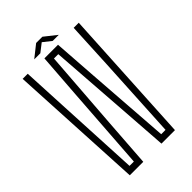

<svg xmlns="http://www.w3.org/2000/svg" viewBox="-263 -978 1067 1067"><g transform="rotate(-45 270.5 -444.0)"><path d="M92 0 50 -800H90L103 -535L128 -38H162L197 -535L216 -795H323L341 -535L377 -38H411L438 -535L451 -800H491L447 0H341L321 -284L287 -757H253L218 -284L198 0ZM172 -831 244 -888H293L365 -831H317L269 -869L220 -831Z"/></g></svg>

Font: Big Shoulders Text Thin
Style: Regular
Weight: 100
Designer: Patric King
Foundry: XO Type Co
Version: Version 1.000; ttfautohint (v1.8.2)